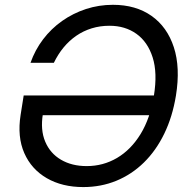

<svg xmlns="http://www.w3.org/2000/svg" viewBox="-20 -757 785 787"><path d="M321.3 9.8Q234.9 9.8 171.9 -26.6Q108.9 -63 79.6 -129.4Q50.3 -195.8 64.5 -286.1L77.1 -365.7H647.5L633.8 -284.7H127L155.8 -290Q145 -224.6 165.3 -176.5Q185.5 -128.4 230 -102.3Q274.4 -76.2 335.4 -76.2Q402.8 -76.2 459.7 -109.6Q516.6 -143.1 556.2 -207.5Q595.7 -272 610.8 -364.7Q626 -458 605.7 -521.7Q585.4 -585.4 539.1 -618.4Q492.7 -651.4 428.7 -651.4Q390.1 -651.4 356 -640.9Q321.8 -630.4 292.7 -610.4Q263.7 -590.3 240.7 -562.5Q217.8 -534.7 200.7 -499.5H105Q123.5 -552.2 156.7 -595.9Q189.9 -639.6 234.6 -671.1Q279.3 -702.6 332.3 -720Q385.3 -737.3 442.9 -737.3Q536.6 -737.3 601.1 -691.9Q665.5 -646.5 692.6 -563.2Q719.7 -480 701.2 -365.2Q687 -278.3 653.3 -209Q619.6 -139.6 569.8 -90.8Q520 -42 457 -16.1Q394 9.8 321.3 9.8Z"/></svg>

Font: Inter Variable
Style: Italic
Weight: 400
Italic angle: -9.39999°
Designer: Rasmus Andersson
Foundry: rsms
Version: Version 4.001;git-9221beed3